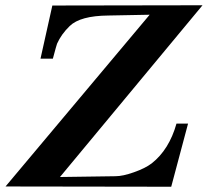

<svg xmlns="http://www.w3.org/2000/svg" viewBox="-20 -710 790 730"><path d="M750 -690 208 -37 419 -40Q447 -40 489 -55Q532 -70 557 -89Q623 -141 651 -240H695L631 0L1 -1L549 -654L392 -651Q285 -650 245 -611Q213 -580 197 -544Q196 -542 192 -527.5Q188 -513 181 -487H134L179 -689Z"/></svg>

Font: GFS Didot
Style: Bold Italic
Weight: 700
Italic angle: -12°
Designer: Designed by Takis Katsoulidis and George D. Matthiopoulos.
Foundry: Designed by Takis Katsoulidis and George D. Matthiopoulos.
Version: Version 1.0